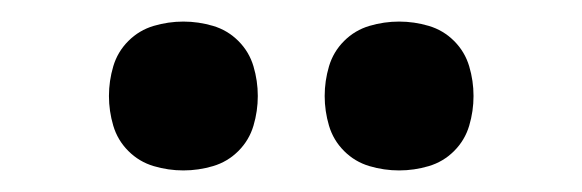

<svg xmlns="http://www.w3.org/2000/svg" viewBox="-20 -759 540 178"><path d="M350 -601Q336 -601 322.5 -605Q309 -609 299 -619Q289 -629 285 -642.5Q281 -656 281 -670Q281 -684 285 -697.5Q289 -711 299 -721Q309 -731 322.5 -735Q336 -739 350 -739Q364 -739 377.5 -735Q391 -731 401 -721Q411 -711 415 -697.5Q419 -684 419 -670Q419 -656 415 -642.5Q411 -629 401 -619Q391 -609 377.5 -605Q364 -601 350 -601ZM150 -601Q136 -601 122.5 -605Q109 -609 99 -619Q89 -629 85 -642.5Q81 -656 81 -670Q81 -684 85 -697.5Q89 -711 99 -721Q109 -731 122.5 -735Q136 -739 150 -739Q164 -739 177.5 -735Q191 -731 201 -721Q211 -711 215 -697.5Q219 -684 219 -670Q219 -656 215 -642.5Q211 -629 201 -619Q191 -609 177.5 -605Q164 -601 150 -601Z"/></svg>

Font: Iosevka Algr
Style: Bold
Weight: 700
Monospace: yes
Designer: Belleve Invis
Foundry: Belleve Invis
Version: Version 26.0.2; ttfautohint (v1.8.3)